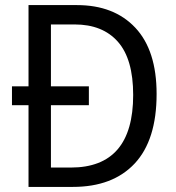

<svg xmlns="http://www.w3.org/2000/svg" viewBox="-20 -734 692 754"><path d="M282 -714Q428 -714 511.5 -625Q595 -536 595 -365Q595 -184 509 -92Q423 0 266 0H92V-321H27V-395H92V-714ZM273 -638H180V-395H329V-321H180V-76H258Q503 -76 503 -361Q503 -502 443 -570Q383 -638 273 -638Z"/></svg>

Font: Noto Sans Gujarati SemiCondensed
Style: Regular
Weight: 400
Width: 4
Designer: Jelle Bosma - Monotype Design Team, Universal Thirst
Foundry: Monotype Imaging Inc.
Version: Version 2.106; ttfautohint (v1.8.4.7-5d5b)